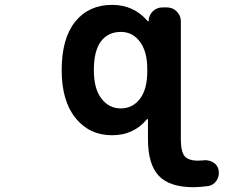

<svg xmlns="http://www.w3.org/2000/svg" viewBox="-20 -577 1040 804"><path d="M373 -283.2Q373 -205.1 404.8 -164.1Q436.5 -123 485.8 -123Q535.2 -123 565.9 -163.1Q596.7 -203.1 596.7 -278.3V-288.1Q596.7 -361.3 565.9 -402.3Q535.2 -443.4 486.3 -443.4Q432.6 -443.4 402.8 -403.8Q373 -364.3 373 -283.2ZM238.3 -283.2Q238.3 -416 294.9 -486.3Q351.6 -556.6 449.2 -556.6Q540 -556.6 597.7 -489.3Q599.6 -487.3 601.1 -487.8Q602.5 -488.3 602.5 -490.2Q603.5 -513.7 620.1 -529.8Q636.7 -545.9 660.2 -545.9H679.7Q703.1 -545.9 720.2 -528.8Q737.3 -511.7 737.3 -488.3V5.9Q737.3 57.6 752.9 76.7Q768.6 95.7 809.6 95.7Q819.3 95.7 830.1 94.7Q835 93.8 838.9 93.8Q856.4 93.8 872.1 102.5Q890.6 113.3 895.5 134.8Q896.5 140.6 896.5 147.5Q896.5 163.1 887.7 177.7Q875 198.2 852.5 202.1Q821.3 206.1 791 207Q690.4 207 645 159.2Q599.6 111.3 599.6 5.9V-76.2Q599.6 -77.1 598.1 -78.1Q596.7 -79.1 594.7 -77.1Q540 -10.7 449.2 -10.7Q354.5 -10.7 296.4 -82.5Q238.3 -154.3 238.3 -283.2Z"/></svg>

Font: Gen Jyuu Gothic Monospace Bold
Style: Bold
Weight: 700
Designer: [Source Han Sans]
Ryoko NISHIZUKA  (kana & ideographs); Paul D. Hunt (Latin, Greek & Cyrillic); Wenlong ZHANG  (bopomofo
Version: Version 1.002.20150607